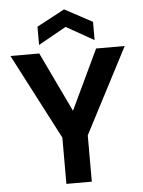

<svg xmlns="http://www.w3.org/2000/svg" viewBox="-61 -969 755 1016"><g transform="rotate(-5 317.0 -460.5)"><path d="M250 0V-246L14 -700H167L333 -352H304L469 -700H621L385 -246V0ZM170 -745V-842L318 -921L465 -842V-745L318 -828Z"/></g></svg>

Font: DM Sans 16pt
Style: Bold
Weight: 700
Version: Version 4.004;gftools[0.9.30]